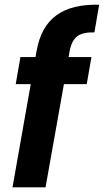

<svg xmlns="http://www.w3.org/2000/svg" viewBox="-20 -797 442 817"><path d="M33.2 0 110.8 -439H46.9L66.9 -554.2H130.9L136.2 -582Q154.3 -684.1 220 -731.9Q285.6 -779.8 401.9 -776.9L381.8 -659.2Q331.5 -660.6 307.9 -642.1Q284.2 -623.5 275.9 -577.1L272 -554.2H369.1L349.1 -439H252L173.8 0Z"/></svg>

Font: SVN-Poppins SemiBold
Style: Italic
Weight: 600
Italic angle: -10°
Designer: Ninad Kale (Devanagari), Jonny Pinhorn (Latin)
Foundry: Indian Type Foundry
Version: Version 3.002 2017